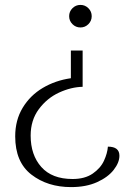

<svg xmlns="http://www.w3.org/2000/svg" viewBox="-20 -547 517 783"><path d="M354 -481Q354 -462 340.5 -448.5Q327 -435 308 -435Q289 -435 275.5 -448.5Q262 -462 262 -481Q262 -500 275.5 -513.5Q289 -527 308 -527Q327 -527 340.5 -513.5Q354 -500 354 -481ZM317 -193Q270 -192 221 -169.5Q172 -147 138.5 -102Q105 -57 105 6Q105 85 148.5 134Q192 183 276 183Q326 183 358 161Q390 139 404 108.5Q418 78 420 51Q467 51 467 88Q467 116 443.5 146Q420 176 375.5 196Q331 216 270 216Q174 216 108 165Q42 114 42 9Q42 -57 72.5 -107.5Q103 -158 154.5 -188.5Q206 -219 269 -228V-341H317Z"/></svg>

Font: Arima Madurai Light
Style: Regular
Weight: 300
Designer: Joana Correia and Natanael Gama
Foundry: NDISCOVER
Version: Version 1.019